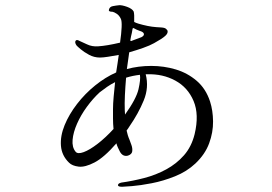

<svg xmlns="http://www.w3.org/2000/svg" viewBox="-20 -650 1040 734"><path d="M783 -262Q794 -228 794.5 -186Q795 -144 779.5 -102Q764 -60 727 -25Q694 6 649 24Q604 42 560 50.5Q516 59 484.5 61.5Q453 64 447 64Q431 64 431 58Q431 51 444 48Q487 42 531.5 30.5Q576 19 615.5 -2.5Q655 -24 683.5 -56.5Q712 -89 724 -137Q742 -212 720 -264Q698 -316 650 -342Q602 -368 543 -366H537Q550 -316 529.5 -266Q509 -216 475 -167Q472 -162 469.5 -158.5Q467 -155 464 -151Q466 -142 468.5 -133.5Q471 -125 475 -116Q478 -108 482.5 -95.5Q487 -83 485.5 -71.5Q484 -60 469 -55Q449 -50 438 -71Q434 -79 430.5 -86.5Q427 -94 425 -102Q378 -48 341.5 -29Q305 -10 280.5 -13Q256 -16 244 -28Q216 -55 213 -92.5Q210 -130 227 -171.5Q244 -213 274.5 -252.5Q305 -292 344 -323.5Q383 -355 424 -373Q427 -391 429.5 -408.5Q432 -426 434 -440Q412 -436 393 -433Q374 -430 362 -430Q340 -430 320.5 -440.5Q301 -451 287.5 -462.5Q274 -474 272 -477Q265 -488 269 -494Q273 -500 283 -494Q293 -490 312.5 -480.5Q332 -471 356 -473Q388 -475 439 -487Q444 -522 445 -546Q446 -570 442 -578Q436 -591 426 -597.5Q416 -604 410 -605Q396 -605 396 -611Q398 -624 411 -626.5Q424 -629 435 -630Q446 -631 465.5 -624Q485 -617 491 -606Q494 -596 493 -566Q501 -562 509.5 -559.5Q518 -557 526 -555Q546 -550 561 -548Q576 -546 597 -545Q611 -544 615.5 -539Q620 -534 620 -534Q624 -524 612 -513Q600 -502 569 -485Q553 -476 527.5 -467Q502 -458 474 -450L465 -386Q509 -398 558 -398Q607 -398 652 -384.5Q697 -371 732 -341Q767 -311 783 -262ZM484 -524Q481 -513 478 -495L481 -493L521 -508Q532 -514 530 -521Q528 -528 514 -532Q508 -534 501.5 -537Q495 -540 490 -543L487 -541ZM458 -212Q501 -272 509.5 -309Q518 -346 515 -364Q488 -361 462 -353Q459 -318 457.5 -286Q456 -254 457 -229Q457 -225 457.5 -220.5Q458 -216 458 -212ZM269 -70Q277 -60 300 -68.5Q323 -77 353.5 -100.5Q384 -124 415 -158L414 -157Q412 -177 412 -196.5Q412 -216 412 -233Q412 -253 414.5 -280.5Q417 -308 420 -336Q404 -328 389.5 -318Q375 -308 361 -297Q335 -273 312 -241.5Q289 -210 274.5 -177Q260 -144 257.5 -115.5Q255 -87 269 -70Z"/></svg>

Font: Shippori Mincho TTF
Style: Regular
Weight: 400
Version: Version 2.100